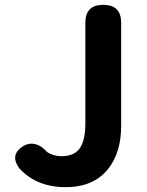

<svg xmlns="http://www.w3.org/2000/svg" viewBox="-20 -760 608 794"><path d="M252 14Q130 14 59 -65Q22 -117 69 -151Q96 -171 125 -164Q152 -158 175 -131Q202 -114 234 -114Q284 -114 308 -144Q333 -177 333 -251V-666Q333 -740 407 -740Q481 -740 481 -666V-489V-239Q481 -128 426 -60Q366 14 252 14Z"/></svg>

Font: GenSenRounded JP B
Style: Regular
Weight: 700
Version: Version 1.501;PS 1;hotconv 16.6.51;makeotf.lib2.5.65220